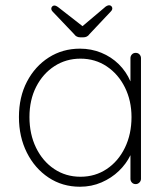

<svg xmlns="http://www.w3.org/2000/svg" viewBox="-20 -700 639 730"><path d="M496 -499Q505 -499 510.5 -493Q516 -487 516 -479V-20Q516 -12 510 -6Q504 0 496 0Q487 0 481.5 -6Q476 -12 476 -20V-162L492 -175Q492 -143 476 -110Q460 -77 432 -50Q404 -23 366 -6.5Q328 10 284 10Q217 10 164.5 -25Q112 -60 82 -120Q52 -180 52 -255Q52 -331 82.5 -389.5Q113 -448 165.5 -481.5Q218 -515 284 -515Q327 -515 365 -499.5Q403 -484 431.5 -456Q460 -428 476 -390.5Q492 -353 492 -309L476 -334V-479Q476 -487 481.5 -493Q487 -499 496 -499ZM286 -28Q342 -28 386 -57.5Q430 -87 455 -138.5Q480 -190 480 -255Q480 -317 455 -367.5Q430 -418 386 -447.5Q342 -477 286 -477Q231 -477 187 -448.5Q143 -420 117.5 -370Q92 -320 92 -255Q92 -190 117 -138.5Q142 -87 186 -57.5Q230 -28 286 -28ZM286 -558Q270 -558 262 -570L181 -655Q175 -661 175 -667Q175 -672 178.5 -675.5Q182 -679 187 -679Q194 -679 206 -669L297 -598L286 -594L376 -670Q381 -675 386 -677.5Q391 -680 395 -680Q400 -680 403.5 -676.5Q407 -673 407 -668Q407 -665 405.5 -662Q404 -659 401 -656L320 -570Q312 -558 296 -558Z"/></svg>

Font: Quicksand Light Light
Style: Regular
Weight: 300
Version: Version 3.006